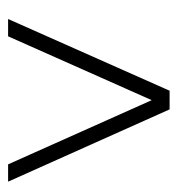

<svg xmlns="http://www.w3.org/2000/svg" viewBox="-1 -710 459 498"><g transform="rotate(90 229.0 -460.5)"><path d="M28.8 -251.5 214.8 -670.4H263.2L450.7 -251.5H405.8L239.3 -624L73.7 -251.5Z"/></g></svg>

Font: Elstob
Style: Italic
Weight: 400
Italic angle: -20°
Designer: Peter S. Baker
Version: Version 1.015